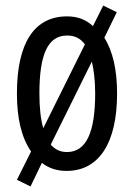

<svg xmlns="http://www.w3.org/2000/svg" viewBox="-20 -606 485 692"><path d="M402 -269C402 -353 387 -421 356 -470L401 -562L352 -586L315 -512C289 -536 259 -547 222 -547C104 -547 41 -452 41 -269C41 -180 57 -111 92 -60L41 42L90 66L131 -19C155 0 185 10 220 10C337 10 402 -91 402 -269ZM122 -269C122 -409 152 -478 222 -478C249 -478 270 -468 286 -446L136 -144C127 -174 122 -216 122 -269ZM323 -269C323 -129 291 -58 221 -58C198 -58 178 -67 163 -85L311 -384C318 -355 323 -317 323 -269Z"/></svg>

Font: Noto Sans Telugu ExtraCondensed
Style: Regular
Weight: 400
Width: 2
Designer: Jelle Bosma - Monotype Design Team
Foundry: Monotype Imaging Inc.
Version: Version 2.005